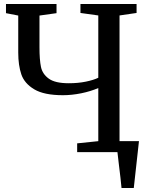

<svg xmlns="http://www.w3.org/2000/svg" viewBox="-20 -763 746 963"><path d="M579.5 -55H677L667.5 31Q657.5 128 651 180H589.5Q585.5 135 576.5 64.5L569 0H367V-44L473 -55V-321.5Q435.5 -305 387.8 -295.2Q340 -285.5 296 -285.5Q201 -285.5 151.8 -315Q102.5 -344.5 87 -390Q71.5 -435.5 71.5 -499V-685L10 -697V-743H263.5V-697L178 -685V-526.5Q178 -463 185.5 -427.2Q193 -391.5 224.8 -368.5Q256.5 -345.5 325 -345.5Q371.5 -345.5 410.5 -353.5Q449.5 -361.5 473 -373V-685.5L383.5 -698V-743H665V-698L579.5 -685.5Z"/></svg>

Font: Merriweather 12pt
Style: Regular
Weight: 400
Designer: Eben Sorkin
Foundry: Eben Sorkin
Version: Version 2.100